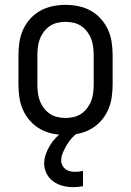

<svg xmlns="http://www.w3.org/2000/svg" viewBox="-20 -548 540 791"><path d="M250 8Q223 8 196.5 2.5Q170 -3 146.5 -16Q123 -29 104.5 -49.5Q86 -70 75 -94.5Q64 -119 60 -146Q56 -173 56 -200V-320Q56 -347 60 -374Q64 -401 75 -425.5Q86 -450 104.5 -470.5Q123 -491 146.5 -504Q170 -517 196.5 -522.5Q223 -528 250 -528Q277 -528 303.5 -522.5Q330 -517 353.5 -504Q377 -491 395.5 -470.5Q414 -450 425 -425.5Q436 -401 440 -374Q444 -347 444 -320V-200Q444 -173 440 -146Q436 -119 425 -94.5Q414 -70 395.5 -49.5Q377 -29 353.5 -16Q330 -3 303.5 2.5Q277 8 250 8ZM250 -62Q267 -62 284 -66Q301 -70 315 -79.5Q329 -89 339.5 -103Q350 -117 356 -133Q362 -149 364 -166Q366 -183 366 -200V-320Q366 -337 364 -354Q362 -371 356 -387Q350 -403 339.5 -417Q329 -431 315 -440.5Q301 -450 284 -454Q267 -458 250 -458Q233 -458 216 -454Q199 -450 185 -440.5Q171 -431 160.5 -417Q150 -403 144 -387Q138 -371 136 -354Q134 -337 134 -320V-200Q134 -183 136 -166Q138 -149 144 -133Q150 -117 160.5 -103Q171 -89 185 -79.5Q199 -70 216 -66Q233 -62 250 -62ZM280 223Q259 223 238 217.5Q217 212 199.5 199.5Q182 187 172 167Q162 147 162 126Q162 106 169 86.5Q176 67 186.5 50Q197 33 211 18.5Q225 4 242 -8H299V0Q285 10 274 23Q263 36 254.5 50.5Q246 65 239 81Q232 97 232 114Q232 124 237 133.5Q242 143 250 149Q258 155 268.5 157.5Q279 160 289 160Q297 160 305.5 159Q314 158 322 156V219Q311 221 301 222Q291 223 280 223Z"/></svg>

Font: Iosevka srxl
Style: Regular
Weight: 400
Monospace: yes
Designer: Belleve Invis
Foundry: Belleve Invis
Version: Version 33.0.1; ttfautohint (v1.8.3)